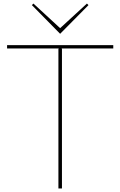

<svg xmlns="http://www.w3.org/2000/svg" viewBox="-20 -1065 680 1085"><path d="M620.1 -810.1V-791H328.1L330.1 -788.1V0H310.1V-788.1L312 -791H20V-810.1ZM471.2 -1044.9 480 -1036.1 319.8 -874 160.2 -1036.1 168.9 -1044.9 319.8 -905.8Z"/></svg>

Font: Sinkin Sans 100 Thin
Style: Regular
Weight: 100
Designer: Keith Bates
Foundry: K-Type
Version: Sinkin Sans (version 1.0)  by Keith Bates   •   © 2014   www